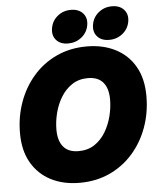

<svg xmlns="http://www.w3.org/2000/svg" viewBox="-62 -1002 874 1066"><g transform="rotate(-5 375.0 -468.5)"><path d="M338.9 11.7Q249 11.7 179.9 -23.4Q110.8 -58.6 71.5 -126.5Q32.2 -194.3 32.2 -291.5Q32.2 -381.8 61 -462.6Q89.8 -543.5 143.6 -605.7Q197.3 -668 273.2 -703.6Q349.1 -739.3 443.4 -739.3Q532.7 -739.3 601.8 -704.3Q670.9 -669.4 710.2 -601.8Q749.5 -534.2 749.5 -436Q749.5 -343.8 720.2 -262.7Q690.9 -181.6 636.7 -119.9Q582.5 -58.1 507.1 -23.2Q431.6 11.7 338.9 11.7ZM348.1 -164.1Q399.4 -164.1 436.8 -188.7Q474.1 -213.4 498.5 -253.9Q522.9 -294.4 534.9 -341.8Q546.9 -389.2 546.9 -434.6Q546.9 -497.1 518.6 -530.3Q490.2 -563.5 434.1 -563.5Q383.8 -563.5 346.4 -539.1Q309.1 -514.6 284.4 -474.6Q259.8 -434.6 247.6 -387.2Q235.4 -339.8 235.4 -293.5Q235.4 -231 263.7 -197.5Q292 -164.1 348.1 -164.1ZM571.3 -764.6Q528.3 -764.6 505.1 -790.5Q481.9 -816.4 488.8 -856.9Q495.6 -897.5 527.3 -923.3Q559.1 -949.2 602.1 -949.2Q645 -949.2 668.5 -923.3Q691.9 -897.5 685.1 -856.9Q678.2 -816.4 646.2 -790.5Q614.3 -764.6 571.3 -764.6ZM342.3 -764.6Q299.3 -764.6 276.4 -790.5Q253.4 -816.4 260.3 -856.9Q267.1 -897.5 298.6 -923.3Q330.1 -949.2 373 -949.2Q416.5 -949.2 439.9 -923.3Q463.4 -897.5 456.5 -856.9Q449.7 -816.4 417.7 -790.5Q385.7 -764.6 342.3 -764.6Z"/></g></svg>

Font: Inter Display Black
Style: Italic
Weight: 900
Italic angle: -9.39999°
Designer: Rasmus Andersson
Foundry: rsms
Version: Version 4.000;git-a52131595